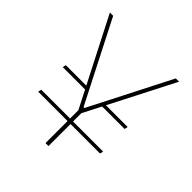

<svg xmlns="http://www.w3.org/2000/svg" viewBox="-175 -765 890 890"><g transform="rotate(45 270.0 -319.5)"><path d="M319 -305.5 327.5 -322H475L471.5 -305.5ZM69.5 -161H475L471.5 -144.5H66ZM211 -322 220 -305.5H66L69.5 -322ZM259.5 -213.5 41.5 -639H63L210 -351L265.5 -242.5H271L326.5 -351L473.5 -639H495L277 -213.5ZM258.5 0V-235.5H278V0Z"/></g></svg>

Font: Anek Latin Thin
Style: Regular
Weight: 250
Designer: Yesha Goshar
Foundry: Ek Type
Version: Version 1.003